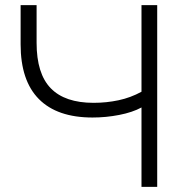

<svg xmlns="http://www.w3.org/2000/svg" viewBox="-20 -725 723 745"><path d="M529 0V-308Q494 -289 442.5 -279Q391 -269 339 -269Q202 -269 131 -340.5Q60 -412 60 -553V-705H122V-559Q122 -439 177 -382.5Q232 -326 343 -326Q393 -326 440 -336Q487 -346 529 -369V-705H590V0Z"/></svg>

Font: Mulish Light
Style: Regular
Weight: 300
Designer: Vernon Adams
Foundry: Vernon Adams
Version: Version 3.603; ttfautohint (v1.8.3)